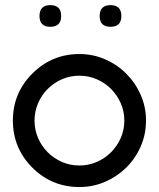

<svg xmlns="http://www.w3.org/2000/svg" viewBox="-20 -735 627 757"><path d="M293 2.4Q184.1 2.4 107.4 -74.2Q30.8 -150.9 30.8 -259.8Q30.8 -368.2 107.4 -444.8Q184.6 -522 293 -522Q346.7 -522 394.3 -501.2Q441.9 -480.5 477.8 -444.6Q513.7 -408.7 534.7 -361.1Q555.7 -313.5 555.7 -259.8Q555.7 -205.6 534.9 -158Q514.2 -110.4 478.3 -74.7Q442.4 -39.1 394.5 -18.3Q346.7 2.4 293 2.4ZM293 -82.5Q329.1 -82.5 361.3 -96.4Q393.6 -110.4 417.7 -134.5Q441.9 -158.7 456.1 -190.9Q470.2 -223.1 470.2 -259.8Q470.2 -295.9 456.1 -328.1Q441.9 -360.4 417.7 -384.5Q393.6 -408.7 361.3 -422.6Q329.1 -436.5 293 -436.5Q256.3 -436.5 224.4 -422.6Q192.4 -408.7 168.2 -384.5Q144 -360.4 130.1 -328.1Q116.2 -295.9 116.2 -259.8Q116.2 -223.1 130.1 -190.9Q144 -158.7 168.2 -134.5Q192.4 -110.4 224.4 -96.4Q256.3 -82.5 293 -82.5ZM415.5 -629.4Q373 -629.4 373 -671.9Q373 -714.8 415.5 -714.8Q458.5 -714.8 458.5 -671.9Q458.5 -629.4 415.5 -629.4ZM178.2 -629.4Q135.7 -629.4 135.7 -671.9Q135.7 -714.8 178.2 -714.8Q221.2 -714.8 221.2 -671.9Q221.2 -629.4 178.2 -629.4Z"/></svg>

Font: Proletarsk
Style: Regular
Weight: 400
Designer: Peter Wiegel, original typeface by Carl Albert Fahrenwaldt 1901
Foundry: Peter Wiegel
Version: Version 1.000 2010 initial release